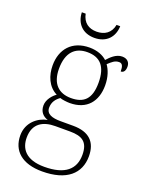

<svg xmlns="http://www.w3.org/2000/svg" viewBox="-175 -808 866 1133"><g transform="rotate(20 258.0 -241.5)"><path d="M256 -606C332 -606 375 -655 377 -723H354C344 -669 305 -645 256 -645C207 -645 171 -669 160 -723H136C138 -655 181 -606 256 -606ZM236 240C390 240 466 170 466 62C466 -28 417 -76 317 -76H238C185 -76 147 -88 147 -128C147 -164 166 -187 190 -204C200 -199 235 -195 251 -195C359 -195 413 -264 413 -364C413 -418 397 -459 378 -485C401 -506 417 -522 444 -522C464 -522 471 -506 471 -473C490 -473 499 -489 499 -513C499 -538 484 -559 450 -559C410 -559 379 -525 361 -505C338 -527 299 -543 251 -543C141 -543 81 -471 81 -370C81 -307 105 -244 163 -215C141 -200 111 -167 111 -129C111 -89 134 -66 164 -57C105 -46 43 2 43 83C43 180 110 240 236 240ZM248 -225C173 -225 123 -268 123 -364C123 -468 173 -513 248 -513C328 -513 371 -468 371 -365C371 -262 327 -225 248 -225ZM239 210C121 210 83 151 83 83C83 -7 144 -38 219 -38H311C386 -38 427 -15 427 67C427 157 369 210 239 210Z"/></g></svg>

Font: Noto Serif Gurmukhi ExtraLight
Style: Regular
Weight: 200
Designer: Vaibhav Singh and the Monotype Design Team
Foundry: Monotype Imaging Inc.
Version: Version 2.004